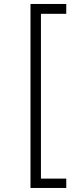

<svg xmlns="http://www.w3.org/2000/svg" viewBox="-20 -829 370 962"><path d="M312 -759.8H185.1V65.9H312V112.8H132.8V-809.1H312Z"/></svg>

Font: BioRhyme Light
Style: Regular
Weight: 300
Designer: Aoife Mooney
Foundry: Aoife Mooney Type
Version: Version 1.500;PS 001.500;hotconv 1.0.88;makeotf.lib2.5.64775